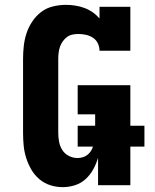

<svg xmlns="http://www.w3.org/2000/svg" viewBox="-20 -763 640 791"><path d="M238 8Q212 8 187 0Q162 -8 142 -25Q122 -42 109 -64.5Q96 -87 88 -112Q80 -137 77.5 -163Q75 -189 75 -215V-520Q75 -547 78 -574Q81 -601 89.5 -626.5Q98 -652 113 -674.5Q128 -697 149.5 -713.5Q171 -730 198 -736.5Q225 -743 251 -743Q271 -743 290 -740Q309 -737 327 -730.5Q345 -724 361 -713Q377 -702 390 -687V-735H517V-554H390Q390 -570 383 -584.5Q376 -599 363 -607.5Q350 -616 334.5 -619.5Q319 -623 303 -623Q291 -623 278.5 -620.5Q266 -618 256 -610.5Q246 -603 238.5 -592.5Q231 -582 227 -570Q223 -558 221.5 -545.5Q220 -533 220 -520V-215Q220 -197 223.5 -178.5Q227 -160 237 -144.5Q247 -129 264 -120.5Q281 -112 299 -112Q310 -112 320.5 -115Q331 -118 339.5 -124.5Q348 -131 354 -140Q360 -149 363 -159H300V-245H372V-292H300V-412H517V-245H575V-159H517V0H384V-113Q377 -89 364.5 -66Q352 -43 333 -25.5Q314 -8 289 0Q264 8 238 8Z"/></svg>

Font: Iosevka Slab Heavy Extended
Style: Regular
Weight: 900
Width: 7
Monospace: yes
Designer: Belleve Invis
Foundry: Belleve Invis
Version: Version 11.1.0; ttfautohint (v1.8.3)